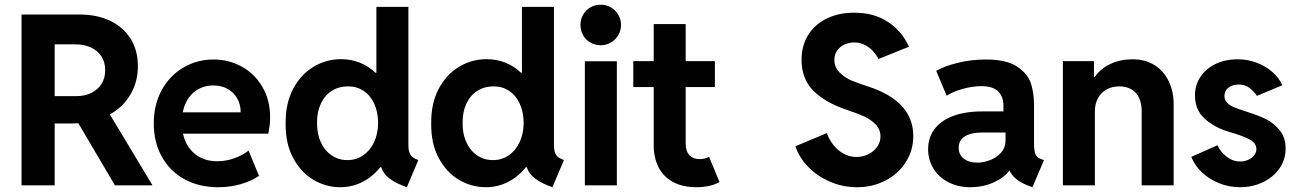

<svg xmlns="http://www.w3.org/2000/svg" viewBox="-20 -781 5464 809"><path d="M70.8 -719.7H317.9Q387.2 -719.7 442.4 -694.1Q497.6 -668.5 529.3 -619.4Q561 -570.3 561 -502.4Q561 -437 530.3 -383.8Q499.5 -330.6 442.9 -298.8L622.6 0H464.4L310.1 -261.7Q293.5 -260.7 284.7 -260.7H210.4V0H70.8ZM301.8 -376Q337.4 -376 365 -389.6Q392.6 -403.3 408 -428Q423.3 -452.6 423.3 -485.4Q423.3 -518.6 407.5 -543.2Q391.6 -567.9 362.8 -581.1Q334 -594.2 295.9 -594.2H210.4V-376Z M627.9 -260.7Q627.9 -340.8 661.9 -402.1Q695.8 -463.4 753.4 -496.8Q811 -530.3 879.9 -530.3Q944.8 -530.3 999.3 -500Q1053.7 -469.7 1085.9 -414.3Q1118.2 -358.9 1118.2 -287.1Q1118.2 -270.5 1116.5 -255.1Q1114.7 -239.7 1110.4 -217.8H751Q762.7 -164.1 800.8 -132.8Q838.9 -101.6 895.5 -101.6Q932.6 -101.6 967.8 -114.3Q1002.9 -127 1027.3 -146.5L1071.3 -40Q1039.6 -18.1 994.6 -5.1Q949.7 7.8 899.4 7.8Q817.9 7.8 756.3 -26.4Q694.8 -60.5 661.4 -121.6Q627.9 -182.6 627.9 -260.7ZM994.1 -307.6Q994.1 -340.8 979.5 -366.5Q964.8 -392.1 939 -406.5Q913.1 -420.9 879.9 -420.9Q829.1 -420.9 794.7 -390.4Q760.3 -359.9 750 -307.6Z M1586.4 -76.2H1582Q1550.8 -36.6 1507.3 -14.4Q1463.9 7.8 1413.6 7.8Q1353.5 7.8 1300.5 -23.4Q1247.6 -54.7 1215.1 -115.5Q1182.6 -176.3 1183.6 -260.7Q1182.6 -345.2 1215.1 -406.5Q1247.6 -467.8 1301.3 -499.8Q1355 -531.7 1417 -531.7Q1459 -531.7 1495.8 -517.1Q1532.7 -502.4 1562 -474.6H1565.9V-752H1700.7V-171.4Q1700.7 -151.4 1704.6 -139.4Q1708.5 -127.4 1717.3 -120.1Q1726.1 -112.8 1742.7 -106.4L1694.3 7.8Q1647 -8.8 1620.6 -29.3Q1594.2 -49.8 1586.4 -76.2ZM1573.2 -263.2Q1572.8 -310.5 1556.2 -345.5Q1539.6 -380.4 1510.7 -398.9Q1481.9 -417.5 1445.8 -417Q1407.7 -417 1377.9 -398.2Q1348.1 -379.4 1331.8 -344.2Q1315.4 -309.1 1315.9 -263.2Q1315.4 -217.3 1331.5 -181.9Q1347.7 -146.5 1377 -126.5Q1406.2 -106.4 1443.8 -106.4Q1481 -106.4 1510.3 -126.5Q1539.6 -146.5 1556.2 -181.9Q1572.8 -217.3 1573.2 -263.2Z M2199.7 -76.2H2195.3Q2164.1 -36.6 2120.6 -14.4Q2077.1 7.8 2026.9 7.8Q1966.8 7.8 1913.8 -23.4Q1860.8 -54.7 1828.4 -115.5Q1795.9 -176.3 1796.9 -260.7Q1795.9 -345.2 1828.4 -406.5Q1860.8 -467.8 1914.6 -499.8Q1968.3 -531.7 2030.3 -531.7Q2072.3 -531.7 2109.1 -517.1Q2146 -502.4 2175.3 -474.6H2179.2V-752H2314V-171.4Q2314 -151.4 2317.9 -139.4Q2321.8 -127.4 2330.6 -120.1Q2339.4 -112.8 2356 -106.4L2307.6 7.8Q2260.3 -8.8 2233.9 -29.3Q2207.5 -49.8 2199.7 -76.2ZM2186.5 -263.2Q2186 -310.5 2169.4 -345.5Q2152.8 -380.4 2124 -398.9Q2095.2 -417.5 2059.1 -417Q2021 -417 1991.2 -398.2Q1961.4 -379.4 1945.1 -344.2Q1928.7 -309.1 1929.2 -263.2Q1928.7 -217.3 1944.8 -181.9Q1960.9 -146.5 1990.2 -126.5Q2019.5 -106.4 2057.1 -106.4Q2094.2 -106.4 2123.5 -126.5Q2152.8 -146.5 2169.4 -181.9Q2186 -217.3 2186.5 -263.2Z M2444.3 -522.9H2579.1V0H2444.3ZM2425.8 -675.8Q2425.8 -699.2 2437 -719Q2448.2 -738.8 2467.8 -750Q2487.3 -761.2 2511.2 -761.2Q2534.7 -761.2 2554.2 -749.8Q2573.7 -738.3 2585.2 -718.8Q2596.7 -699.2 2596.7 -675.8Q2596.7 -652.3 2585.2 -632.8Q2573.7 -613.3 2554.2 -601.8Q2534.7 -590.3 2511.2 -590.3Q2487.3 -590.3 2467.8 -601.6Q2448.2 -612.8 2437 -632.6Q2425.8 -652.3 2425.8 -675.8Z M2734.4 -168.9V-414.1H2648.4V-523.4H2734.4V-679.7H2869.1V-523.4H2992.2V-414.1H2869.1V-176.8Q2869.1 -143.1 2885.5 -126.7Q2901.9 -110.4 2927.7 -110.4Q2949.7 -110.4 2967.8 -120.1L3011.7 -13.7Q2971.7 7.8 2914.1 7.8Q2856 7.8 2815.4 -14.4Q2774.9 -36.6 2754.6 -76.7Q2734.4 -116.7 2734.4 -168.9Z M3331.5 -164.6 3463.9 -220.2Q3472.7 -194.8 3490.2 -171.9Q3507.8 -148.9 3533.2 -134.3Q3558.6 -119.6 3588.9 -119.6Q3615.7 -119.6 3638.9 -131.1Q3662.1 -142.6 3676 -162.4Q3689.9 -182.1 3689.9 -206.1Q3689.9 -235.8 3669.7 -256.6Q3649.4 -277.3 3622.6 -289.8Q3595.7 -302.2 3557.1 -314.9L3542 -320.3Q3457.5 -349.1 3407.5 -398.4Q3357.4 -447.8 3357.4 -529.3Q3357.4 -588.9 3385.5 -633.8Q3413.6 -678.7 3463.9 -703.1Q3514.2 -727.5 3579.1 -727.5Q3664.6 -727.5 3723.6 -687.3Q3782.7 -647 3809.6 -584L3681.2 -532.2Q3674.8 -546.9 3661.1 -562.7Q3647.5 -578.6 3626.5 -590.3Q3605.5 -602.1 3580.1 -602.1Q3558.6 -602.1 3539.3 -593.8Q3520 -585.4 3507.8 -568.8Q3495.6 -552.2 3495.6 -528.8Q3495.6 -496.6 3518.6 -474.6Q3541.5 -452.6 3567.9 -441.7Q3594.2 -430.7 3635.3 -417.5Q3828.1 -355.5 3828.1 -208Q3828.1 -147.9 3797.1 -98.6Q3766.1 -49.3 3711.9 -20.8Q3657.7 7.8 3591.3 7.8Q3530.8 7.8 3476.8 -15.6Q3422.9 -39.1 3384.8 -78.6Q3346.7 -118.2 3331.5 -164.6Z M3890.6 -152.3Q3890.6 -199.7 3916.5 -235.6Q3942.4 -271.5 3993.7 -291.5Q4044.9 -311.5 4118.2 -311.5H4208V-336.9Q4208 -373.5 4185.8 -395.8Q4163.6 -418 4115.2 -418Q4078.1 -418 4036.6 -406.5Q3995.1 -395 3968.8 -377.9L3924.8 -482.4Q3958 -502 4015.1 -516.1Q4072.3 -530.3 4133.8 -530.3Q4221.7 -530.3 4266.6 -499.8Q4311.5 -469.2 4324.2 -428.5Q4336.9 -387.7 4336.9 -338.9V-175.8Q4336.9 -145 4343.3 -130.6Q4349.6 -116.2 4367.2 -110.4L4378.9 -106.4L4330.1 7.8L4314.5 2Q4251 -22 4233.9 -62.5H4232.9Q4210.9 -32.2 4166.3 -12.2Q4121.6 7.8 4068.4 7.8Q4016.6 7.8 3976.1 -13.2Q3935.5 -34.2 3913.1 -70.8Q3890.6 -107.4 3890.6 -152.3ZM4098.6 -95.7Q4122.6 -95.7 4150.1 -105.7Q4177.7 -115.7 4197.3 -137Q4216.8 -158.2 4216.8 -189.5V-222.7H4119.1Q4071.3 -222.7 4045.4 -206.5Q4019.5 -190.4 4019.5 -158.2Q4019.5 -128.9 4041.3 -112.3Q4063 -95.7 4098.6 -95.7Z M4458.5 -523.4H4589.4V-456.1H4592.3Q4617.2 -492.2 4659.2 -511.7Q4701.2 -531.2 4751.5 -531.2Q4806.2 -531.2 4845.5 -506.1Q4884.8 -481 4905 -437.7Q4925.3 -394.5 4925.3 -340.8V0H4790.5V-311.5Q4790.5 -362.8 4765.4 -389.9Q4740.2 -417 4695.8 -417Q4666.5 -417 4643.3 -404.5Q4620.1 -392.1 4606.7 -368.2Q4593.3 -344.2 4593.3 -310.5V0H4458.5Z M4999.5 -120.1 5109.9 -168.9Q5122.6 -140.6 5148.7 -120.6Q5174.8 -100.6 5205.6 -100.6Q5224.6 -100.6 5240.2 -107.9Q5255.9 -115.2 5264.9 -127.2Q5273.9 -139.2 5273.9 -152.3Q5273.9 -178.2 5245.1 -193.4Q5216.3 -208.5 5170.9 -221.7L5157.7 -225.6Q5095.7 -244.6 5055.4 -281.5Q5015.1 -318.4 5015.1 -378.9Q5015.1 -423.3 5038.6 -458Q5062 -492.7 5102.8 -512Q5143.6 -531.2 5193.8 -531.2Q5237.3 -531.2 5275.1 -516.8Q5313 -502.4 5341.1 -477.8Q5369.1 -453.1 5383.3 -421.9L5275.9 -377Q5264.2 -396 5245.1 -410.4Q5226.1 -424.8 5198.7 -424.8Q5172.9 -424.8 5156 -411.6Q5139.2 -398.4 5139.2 -377Q5139.2 -358.9 5151.4 -347.2Q5163.6 -335.4 5182.6 -327.9Q5201.7 -320.3 5243.7 -306.6Q5284.2 -293.9 5315.9 -278.1Q5347.7 -262.2 5372.3 -231.7Q5397 -201.2 5397 -155.3Q5397 -108.4 5371.1 -71.3Q5345.2 -34.2 5301.3 -13.2Q5257.3 7.8 5205.6 7.8Q5158.7 7.8 5116.7 -9Q5074.7 -25.9 5043.9 -55.2Q5013.2 -84.5 4999.5 -120.1Z"/></svg>

Font: Reddit Sans
Style: Bold
Weight: 700
Designer: Stephen Hutchings
Foundry: Reddit
Version: Version 1.013